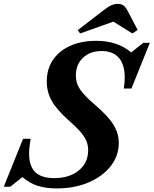

<svg xmlns="http://www.w3.org/2000/svg" viewBox="-66 -988 813 1016"><path d="M234.5 9Q176 9 132.8 -5Q89.5 -19 52.5 -51L-11.5 0H-46L56 -253.5H96Q92.5 -231.5 90.2 -212Q88 -192.5 88 -175.5Q88 -109 120.5 -77.2Q153 -45.5 221.5 -45.5Q301 -45.5 350.8 -86Q400.5 -126.5 400.5 -193.5Q400.5 -219 391.2 -241.8Q382 -264.5 359.8 -290.2Q337.5 -316 298 -350.5Q234.5 -407 208 -454Q181.5 -501 181.5 -557Q181.5 -622 213.8 -670.2Q246 -718.5 305 -745.2Q364 -772 444 -772Q555.5 -772 628.5 -710.5L692.5 -761.5H727L629.5 -519.5H589Q594 -549.5 594 -578Q594 -646.5 562.8 -682.2Q531.5 -718 471.5 -718Q410.5 -718 373 -682.2Q335.5 -646.5 335.5 -588.5Q335.5 -546 359.5 -512.2Q383.5 -478.5 438 -432Q505.5 -374.5 534 -328.5Q562.5 -282.5 562.5 -231.5Q562.5 -163 519.5 -108.5Q476.5 -54 402.2 -22.5Q328 9 234.5 9ZM358 -811 345.5 -828.5 480.5 -932.5Q506.5 -952.5 523 -960Q539.5 -967.5 556.5 -967.5Q575.5 -967.5 586.8 -959.5Q598 -951.5 608.5 -932.5L662.5 -829.5L634.5 -811L534 -873.5Z"/></svg>

Font: Libre Caslon Text Bold
Style: Italic
Weight: 700
Italic angle: -22.583°
Designer: Pablo Impallari, Rodrigo Fuenzalida, Katja Schimmel
Foundry: Pablo Impallari, Rodrigo Fuenzalida
Version: Version 2.000